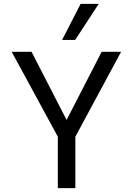

<svg xmlns="http://www.w3.org/2000/svg" viewBox="-20 -966 682 986"><path d="M277 0V-264L40 -700H142L339 -317H305L502 -700H602L367 -264V0ZM299 -761 394 -946H487L366 -761Z"/></svg>

Font: Host Grotesk Light
Style: Regular
Weight: 400
Version: Version 1.003